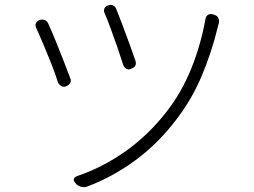

<svg xmlns="http://www.w3.org/2000/svg" viewBox="-20 -749 1040 785"><path d="M422 -727Q432 -731 441.5 -727Q451 -723 455 -713Q466 -686 481 -646Q496 -606 510.5 -566.5Q525 -527 534 -500Q541 -476 516 -468L515 -467Q505 -463 496.5 -468Q488 -473 484 -483Q475 -512 461 -552.5Q447 -593 432.5 -632.5Q418 -672 407 -697Q403 -706 407 -714.5Q411 -723 422 -727ZM857 -688Q868 -685 872.5 -675.5Q877 -666 875 -655Q874 -650 873 -648Q872 -646 870 -637Q846 -537 805.5 -440.5Q765 -344 703 -263Q627 -162 532.5 -93Q438 -24 338 13Q327 18 313.5 15Q300 12 292 4L288 -1Q272 -19 295 -29Q399 -64 492.5 -130Q586 -196 660 -291Q722 -370 761.5 -467.5Q801 -565 820 -671Q822 -683 830.5 -688.5Q839 -694 852 -690ZM142 -667Q153 -671 163 -667Q173 -663 177 -653Q190 -625 206.5 -584.5Q223 -544 239 -503Q255 -462 267 -430Q272 -420 267.5 -411Q263 -402 252 -397L250 -396Q240 -392 231 -397Q222 -402 217 -412Q207 -445 190 -488Q173 -531 156 -571Q139 -611 128 -635Q123 -645 127 -654Q131 -663 141 -667Z"/></svg>

Font: Chiron GoRound TC L
Style: Regular
Weight: 300
Designer: Ryoko NISHIZUKA 西塚涼子 (kana, bopomofo & ideographs); Paul D. Hunt (Latin, Greek & Cyrillic); Sandoll Communications 산돌커뮤니
Foundry: Adobe
Version: Version 1.000;hotconv 1.1.1;makeotfexe 2.6.0